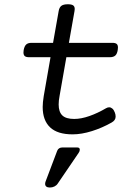

<svg xmlns="http://www.w3.org/2000/svg" viewBox="-20 -610 640 887"><path d="M325.2 -568.4Q325.2 -566.4 324.2 -558.6L298.3 -412.1H499Q512.7 -412.1 518.8 -407.2Q524.9 -402.3 524.9 -390.6Q524.9 -383.3 523.9 -378.9Q521 -360.8 512.5 -353.3Q503.9 -345.7 487.3 -345.7H286.6L255.4 -168Q251 -145.5 251 -127.4Q251 -93.3 267.8 -76.9Q284.7 -60.5 322.8 -60.5Q355 -60.5 393.3 -74Q431.6 -87.4 469.7 -109.9Q477.1 -114.3 484.4 -114.3Q492.2 -114.3 499 -108.4Q505.9 -102.5 510.3 -90.8Q514.2 -81.1 514.2 -71.3Q514.2 -54.2 495.6 -43.9Q452.6 -19.5 404.8 -4.4Q356.9 10.7 315.4 10.7Q245.6 10.7 211.4 -21.7Q177.2 -54.2 177.2 -115.7Q177.2 -136.2 182.1 -166.5L213.4 -345.7H114.3Q100.6 -345.7 94.5 -350.8Q88.4 -356 88.4 -367.7Q88.4 -370.1 89.4 -378.9Q92.8 -397 101.1 -404.5Q109.4 -412.1 126 -412.1H225.1L251 -558.6Q253.9 -575.7 263.4 -583Q272.9 -590.3 293.5 -590.3Q310.5 -590.3 317.9 -585.2Q325.2 -580.1 325.2 -568.4ZM348.6 81.5Q348.6 88.9 343.3 96.2L246.6 238.3Q241.2 246.6 231.4 251.5Q221.7 256.3 210.4 256.3Q199.7 256.3 194.1 252Q188.5 247.6 188.5 239.3Q188.5 234.4 190.4 229L244.1 86.9Q247.1 79.1 253.2 75.2Q259.3 71.3 267.6 71.3H336.9Q348.6 71.3 348.6 81.5Z"/></svg>

Font: Courier Prime
Style: Italic
Weight: 400
Italic angle: -10°
Designer: Alan Dague-Greene
Foundry: Quote-Unquote Apps
Version: Version 3.018